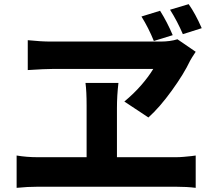

<svg xmlns="http://www.w3.org/2000/svg" viewBox="-20 -883 1040 924"><path d="M811.2 -713.8 720.4 -685.8Q695.2 -748 660.8 -803.6L750.4 -831.2Q784.6 -776.8 811.2 -713.8ZM950.8 -747.4 860 -718.6Q833.6 -780.4 798.4 -836.2L888 -863Q920.2 -817.4 950.8 -747.4ZM895 -591Q865.4 -528.2 806.8 -447.1Q748.2 -366 694.2 -317.6L578.4 -394.4Q623.6 -431.8 659 -472.4Q694.4 -513 717.6 -551.2H233.8Q196 -551.2 113.6 -545.8V-689.6Q177.4 -683 223.8 -683H753.4Q798.6 -683 834 -694L921.8 -633.8Q899.8 -600.6 895 -591ZM542.8 -62.4H396.8V-363.4V-375Q396.8 -443.6 391.4 -484H550Q542.8 -423.2 542.8 -362.6ZM162.6 -126.4H825Q844.2 -126.4 864 -128.2Q883.8 -130 901.2 -131.8Q912.8 -133.8 921.8 -134.6V21Q880.4 15.6 825 15.6H162.6Q112.2 15.6 60 21V-134.6Q108 -126.4 162.6 -126.4Z"/></svg>

Font: 寒蝉端黑体 Light
Style: Regular
Weight: 300
Designer: ChillDuanSans {Warren2060}; 
Source Han Sans {Ryoko NISHIZUKA 西塚涼子 (kana, bopomofo & ideographs); Paul D. Hunt (Latin, G
Foundry: ChillType&Adobe
Version: Version 1.300;Glyphs 3.3 (3306)